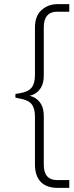

<svg xmlns="http://www.w3.org/2000/svg" viewBox="-20 -732 361 934"><path d="M261 182Q206 182 178 152.5Q150 123 150 68V-166Q150 -205 133.5 -225.5Q117 -246 74 -253L55 -257V-275L74 -278Q117 -285 133.5 -305.5Q150 -326 150 -366V-598Q150 -654 182 -683Q214 -712 261 -712H317V-675H257Q226 -675 209.5 -656Q193 -637 193 -600V-365Q193 -328 179.5 -306Q166 -284 146 -274Q126 -264 106 -264V-268Q126 -268 146 -258Q166 -248 179.5 -226Q193 -204 193 -167V70Q193 107 209.5 125.5Q226 144 257 144H317V182Z"/></svg>

Font: Muli ExtraLight
Style: Regular
Weight: 250
Designer: Vernon Adams
Foundry: Vernon Adams
Version: Version 2.100; ttfautohint (v1.8.1.43-b0c9)